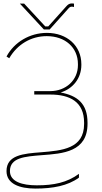

<svg xmlns="http://www.w3.org/2000/svg" viewBox="-20 -901 596 1121"><path d="M236 -729H270L380 -852C387 -859 390 -862 400 -862C404 -862 409 -861 412 -860V-880C407 -881 403 -881 400 -881C385 -881 377 -875 367 -864L262 -747H244L121 -880H96ZM441 114C371 165 295 181 195 181C110 181 38 160 38 98C38 19 125 13 223 5C348 -4 491 -14 491 -179V-184C491 -299 429 -343 334 -361C406 -383 455 -444 455 -522V-526C455 -634 371 -709 254 -709C154 -709 63 -655 18 -571L34 -561C81 -642 161 -690 253 -690C360 -690 435 -624 435 -527V-521C435 -433 365 -369 273 -369H180V-349H273C389 -349 471 -306 471 -185V-177C471 -32 341 -22 220 -12C116 -4 18 4 18 98C18 172 93 200 187 200C288 200 376 184 441 136Z"/></svg>

Font: Fixel Display Thin
Style: Regular
Weight: 100
Designer: AlfaBravo + MacPaw
Foundry: Kyrylo Tkachov, Marchela Mozhyna, Serhii Makarenko, Maria Weinstein, Zakhar Kryvoshyya
Version: Version 1.211